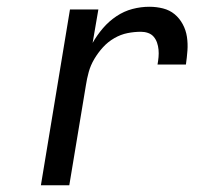

<svg xmlns="http://www.w3.org/2000/svg" viewBox="-20 -548 640 568"><path d="M101 0 187 -520H271L254 -421Q267 -444 284.5 -464.5Q302 -485 324.5 -500Q347 -515 372 -521.5Q397 -528 422 -528Q443 -528 462.5 -523Q482 -518 496.5 -506Q511 -494 520.5 -476.5Q530 -459 533 -439Q536 -419 534.5 -398.5Q533 -378 530 -357H446Q448 -368 449 -379Q450 -390 449 -401Q448 -412 444.5 -422Q441 -432 434.5 -439.5Q428 -447 418 -450.5Q408 -454 397 -454Q377 -454 357 -450Q337 -446 318 -435Q299 -424 284.5 -408Q270 -392 259 -373.5Q248 -355 242.5 -335Q237 -315 234 -295L185 0Z"/></svg>

Font: Iosevka Extended Oblique
Style: Regular
Weight: 400
Width: 7
Italic angle: -9°
Monospace: yes
Designer: Belleve Invis
Foundry: Belleve Invis
Version: Version 32.0.1; ttfautohint (v1.8.4)